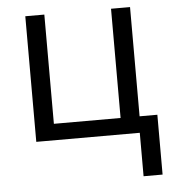

<svg xmlns="http://www.w3.org/2000/svg" viewBox="-52 -583 730 815"><g transform="rotate(-5 313.0 -175.0)"><path d="M607.9 185.1H526.9V0H85.9V-535.2H167V-69.8H451.2V-535.2H532.2V-69.8H607.9Z"/></g></svg>

Font: f06597129
Style: Regular
Weight: 400
Foundry: Ascender Corporation
Version: Version 1.10